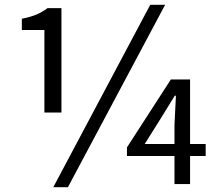

<svg xmlns="http://www.w3.org/2000/svg" viewBox="-20 -767 912 800"><path d="M165 -298V-642H71V-689Q107 -696 131 -706Q155 -716 178 -733H236V-298ZM668 -747 263 13H202L606 -747ZM707 -167V-247L713 -368H708L652 -277L583 -167ZM837 -117H772V0H707V-117H509V-153L692 -436H772V-167H837Z"/></svg>

Font: SpoqaHanSans-Regular
Style: Regular
Weight: 400
Designer: [Spoqa Han Sans] Dong-huui Kim \uAE40 \uB3D9 \uD718  Younghwa Kang \uAC15 \uC601 \uD654  [Noto Sans] Ryoko NISHIZUKA \u8
Foundry: Spoqa (http://www.spoqa-han-sans.com)
Version: Version 2.000